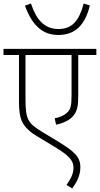

<svg xmlns="http://www.w3.org/2000/svg" viewBox="-20 -900 568 1092"><path d="M491 -869 456 -880C430 -782 391 -735 312 -735C233 -735 187 -787 156 -880L122 -868C160 -762 218 -701 311 -701C406 -701 464 -756 491 -869ZM528 -587V-622H0V-587H88V-321C88 -262 94 -238 103 -214C119 -174 160 -143 191 -125L282 -70C373 -16 398 12 398 55C398 91 379 122 358 152L391 172C417 135 437 98 437 52C437 -8 405 -37 309 -96L223 -148C141 -198 125 -217 125 -335V-587H387V-358C387 -296 381 -277 361 -259C344 -242 319 -233 291 -227L299 -191C342 -200 379 -217 399 -244C420 -271 425 -298 425 -359V-587Z"/></svg>

Font: Noto Sans Devanagari UI ExtraLight
Style: Regular
Weight: 200
Designer: Jelle Bosma - Monotype Design Team
Foundry: Monotype Imaging Inc.
Version: Version 2.003